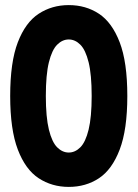

<svg xmlns="http://www.w3.org/2000/svg" viewBox="-20 -722 540 754"><path d="M20 -345Q20 -478 50 -556Q80 -634 132 -668Q184 -702 250 -702Q317 -702 368.5 -668Q420 -634 450 -556Q480 -478 480 -345Q480 -213 450 -134.5Q420 -56 368.5 -22Q317 12 250 12Q184 12 132 -22Q80 -56 50 -134.5Q20 -213 20 -345ZM160 -345Q160 -262 172 -213Q184 -164 204.5 -143.5Q225 -123 250 -123Q275 -123 295.5 -143.5Q316 -164 328 -213Q340 -262 340 -345Q340 -429 328 -477.5Q316 -526 295.5 -546.5Q275 -567 250 -567Q225 -567 204.5 -546.5Q184 -526 172 -477.5Q160 -429 160 -345Z"/></svg>

Font: Radio Canada Condensed
Style: Bold
Weight: 700
Width: 3
Designer: Charles Daoud, Etienne Aubert Bonn, Alexandre Saumier Demers, Jacques Le Bailly
Foundry: Radio-Canada
Version: Version 2.104; ttfautohint (v1.8.4.7-5d5b);gftools[0.9.28.de